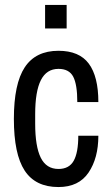

<svg xmlns="http://www.w3.org/2000/svg" viewBox="-20 -743 450 775"><path d="M162 -628V-723H249V-628ZM377 -331H292Q292 -402 275.5 -433.5Q259 -465 216 -465Q168 -465 145 -419.5Q122 -374 122 -282V-244Q122 -152 144.5 -106.5Q167 -61 216 -61Q259 -61 277.5 -94Q296 -127 296 -195H377Q377 -105 337.5 -46.5Q298 12 216 12Q123 12 79.5 -54.5Q36 -121 36 -263Q36 -405 80 -471.5Q124 -538 216 -538Q300 -538 338.5 -486Q377 -434 377 -331Z"/></svg>

Font: Archivo Narrow
Style: Regular
Weight: 400
Designer: Hector Gatti
Foundry: Omnibus-Type
Version: Version 1.003